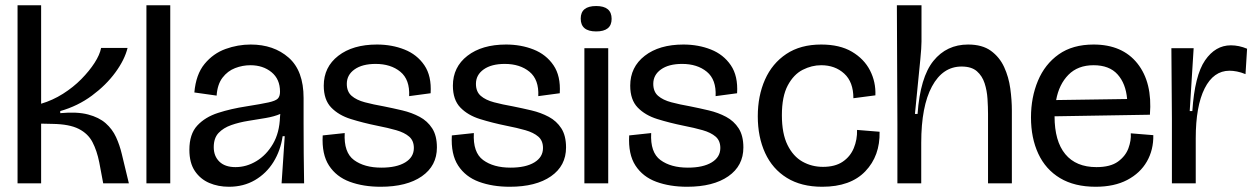

<svg xmlns="http://www.w3.org/2000/svg" viewBox="-20 -700 4792 733"><path d="M47 0V-680H137V-304Q181 -317 220.5 -342Q260 -367 290.5 -398Q321 -429 341 -460Q361 -491 366 -517H467Q456 -472 420.5 -423.5Q385 -375 331 -335Q277 -295 210 -276V-268Q274 -274 316 -263Q358 -252 383.5 -229.5Q409 -207 423 -176.5Q437 -146 445 -112L472 0H374L359 -80Q350 -125 333 -157.5Q316 -190 280.5 -208Q245 -226 181 -227L137 -228V0Z M539 0V-680H630V0Z M854 13Q813 13 779 -1.5Q745 -16 724 -47Q703 -78 703 -128Q703 -188 733 -220.5Q763 -253 812.5 -269Q862 -285 921 -294Q978 -303 1005 -309Q1032 -315 1040.5 -323.5Q1049 -332 1049 -350Q1049 -398 1016.5 -424.5Q984 -451 936 -451Q906 -451 877.5 -440Q849 -429 829.5 -403.5Q810 -378 807 -335L722 -347Q728 -416 761 -456Q794 -496 841 -513Q888 -530 937 -530Q1025 -530 1082 -480Q1139 -430 1139 -326V-228Q1139 -171 1139.5 -114Q1140 -57 1141 0H1055Q1058 -46 1061 -89Q1064 -132 1067 -180H1059Q1051 -125 1024 -81.5Q997 -38 953.5 -12.5Q910 13 854 13ZM879 -62Q921 -62 959 -85Q997 -108 1022 -150.5Q1047 -193 1049 -254L1050 -265Q1027 -255 994.5 -249.5Q962 -244 927.5 -238.5Q893 -233 863 -222.5Q833 -212 814.5 -192.5Q796 -173 796 -138Q796 -104 817.5 -83Q839 -62 879 -62Z M1433 13Q1367 13 1315.5 -6Q1264 -25 1236 -68Q1208 -111 1212 -183L1296 -192Q1292 -118 1331.5 -89Q1371 -60 1436 -60Q1494 -60 1527 -80Q1560 -100 1560 -135Q1560 -163 1542 -178.5Q1524 -194 1492.5 -203Q1461 -212 1420 -220Q1366 -231 1319.5 -245.5Q1273 -260 1244.5 -289.5Q1216 -319 1216 -373Q1216 -444 1271.5 -487Q1327 -530 1419 -530Q1476 -530 1524 -511Q1572 -492 1600 -451Q1628 -410 1624 -344L1542 -333Q1545 -396 1508.5 -426Q1472 -456 1414 -456Q1363 -456 1333.5 -435Q1304 -414 1304 -380Q1304 -350 1322.5 -334Q1341 -318 1373 -309.5Q1405 -301 1445 -294Q1480 -287 1516 -278.5Q1552 -270 1582 -254Q1612 -238 1630 -210Q1648 -182 1648 -137Q1648 -67 1590.5 -27Q1533 13 1433 13Z M1926 13Q1860 13 1808.5 -6Q1757 -25 1729 -68Q1701 -111 1705 -183L1789 -192Q1785 -118 1824.5 -89Q1864 -60 1929 -60Q1987 -60 2020 -80Q2053 -100 2053 -135Q2053 -163 2035 -178.5Q2017 -194 1985.5 -203Q1954 -212 1913 -220Q1859 -231 1812.5 -245.5Q1766 -260 1737.5 -289.5Q1709 -319 1709 -373Q1709 -444 1764.5 -487Q1820 -530 1912 -530Q1969 -530 2017 -511Q2065 -492 2093 -451Q2121 -410 2117 -344L2035 -333Q2038 -396 2001.5 -426Q1965 -456 1907 -456Q1856 -456 1826.5 -435Q1797 -414 1797 -380Q1797 -350 1815.5 -334Q1834 -318 1866 -309.5Q1898 -301 1938 -294Q1973 -287 2009 -278.5Q2045 -270 2075 -254Q2105 -238 2123 -210Q2141 -182 2141 -137Q2141 -67 2083.5 -27Q2026 13 1926 13Z M2211 0V-516H2302V0ZM2256 -580Q2197 -580 2197 -629Q2197 -677 2256 -677Q2315 -677 2315 -628Q2315 -580 2256 -580Z M2603 13Q2537 13 2485.5 -6Q2434 -25 2406 -68Q2378 -111 2382 -183L2466 -192Q2462 -118 2501.5 -89Q2541 -60 2606 -60Q2664 -60 2697 -80Q2730 -100 2730 -135Q2730 -163 2712 -178.5Q2694 -194 2662.5 -203Q2631 -212 2590 -220Q2536 -231 2489.5 -245.5Q2443 -260 2414.5 -289.5Q2386 -319 2386 -373Q2386 -444 2441.5 -487Q2497 -530 2589 -530Q2646 -530 2694 -511Q2742 -492 2770 -451Q2798 -410 2794 -344L2712 -333Q2715 -396 2678.5 -426Q2642 -456 2584 -456Q2533 -456 2503.5 -435Q2474 -414 2474 -380Q2474 -350 2492.5 -334Q2511 -318 2543 -309.5Q2575 -301 2615 -294Q2650 -287 2686 -278.5Q2722 -270 2752 -254Q2782 -238 2800 -210Q2818 -182 2818 -137Q2818 -67 2760.5 -27Q2703 13 2603 13Z M3119 13Q3039 13 2984 -21Q2929 -55 2901 -116Q2873 -177 2873 -256Q2873 -334 2900.5 -396Q2928 -458 2982 -494Q3036 -530 3115 -530Q3186 -530 3232.5 -502.5Q3279 -475 3301.5 -431Q3324 -387 3322 -336L3238 -325Q3238 -387 3203 -419Q3168 -451 3115 -451Q3079 -451 3044.5 -433.5Q3010 -416 2987.5 -374Q2965 -332 2965 -260Q2965 -190 2986.5 -146.5Q3008 -103 3043.5 -83Q3079 -63 3122 -63Q3168 -63 3197 -82.5Q3226 -102 3239.5 -134.5Q3253 -167 3252 -204L3338 -197Q3340 -105 3283.5 -46Q3227 13 3119 13Z M3406 0V-226L3404 -680H3498V-541Q3498 -519 3493.5 -473Q3489 -427 3483.5 -372Q3478 -317 3473 -265H3483Q3493 -405 3543.5 -467.5Q3594 -530 3676 -530Q3730 -530 3763 -506Q3796 -482 3813.5 -444Q3831 -406 3837 -362Q3843 -318 3843 -278V0H3752V-265Q3752 -291 3750 -322.5Q3748 -354 3739 -382Q3730 -410 3709.5 -428Q3689 -446 3651 -446Q3579 -446 3538 -370Q3497 -294 3497 -155V0Z M4163 13Q4082 13 4027 -20Q3972 -53 3944 -113Q3916 -173 3916 -252Q3916 -328 3942.5 -391.5Q3969 -455 4022 -492.5Q4075 -530 4155 -530Q4265 -530 4322.5 -457.5Q4380 -385 4370 -262L4006 -256Q4006 -161 4047 -111.5Q4088 -62 4166 -62Q4219 -62 4248 -83Q4277 -104 4288 -134Q4299 -164 4297 -191L4383 -184Q4384 -128 4358.5 -83.5Q4333 -39 4283.5 -13Q4234 13 4163 13ZM4155 -451Q4095 -451 4059 -414.5Q4023 -378 4012 -318L4283 -322Q4278 -381 4246.5 -416Q4215 -451 4155 -451Z M4454 0V-245L4452 -516H4537L4522 -276H4532Q4541 -412 4580.5 -469.5Q4620 -527 4679 -527Q4710 -527 4741 -514L4735 -417Q4718 -424 4702.5 -427Q4687 -430 4674 -430Q4613 -430 4579 -362.5Q4545 -295 4545 -172V0Z"/></svg>

Font: Bricolage Grotesque 48pt
Style: Regular
Weight: 400
Designer: Mathieu Triay
Foundry: Atelier Triay
Version: Version 1.000; ttfautohint (v1.8.4.7-5d5b);gftools[0.9.32]